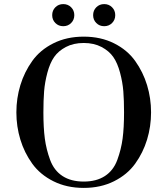

<svg xmlns="http://www.w3.org/2000/svg" viewBox="-20 -906 818 938"><path d="M79.5 -224Q60 -288 60 -357Q60 -426 79.5 -490Q99 -554 137.5 -608Q176 -662 241 -694.5Q306 -727 389 -727Q472 -727 537 -694.5Q602 -662 640.5 -608Q679 -554 698.5 -490Q718 -426 718 -357Q718 -288 698.5 -224Q679 -160 640.5 -106.5Q602 -53 537 -20.5Q472 12 389 12Q306 12 241 -20.5Q176 -53 137.5 -106.5Q99 -160 79.5 -224ZM586 -357Q586 -416 582.5 -460Q579 -504 566.5 -551Q554 -598 533.5 -627.5Q513 -657 476 -676.5Q439 -696 389 -696Q339 -696 302 -676.5Q265 -657 244.5 -627.5Q224 -598 211.5 -551Q199 -504 195.5 -460Q192 -416 192 -357Q192 -282 199 -229Q206 -176 225 -124.5Q244 -73 285.5 -46Q327 -19 389 -19Q451 -19 492.5 -46Q534 -73 553 -124.5Q572 -176 579 -229Q586 -282 586 -357ZM450.5 -793.5Q435 -809 435 -832Q435 -855 450.5 -870.5Q466 -886 489 -886Q512 -886 527.5 -870.5Q543 -855 543 -832Q543 -809 527.5 -793.5Q512 -778 489 -778Q466 -778 450.5 -793.5ZM250.5 -793.5Q235 -809 235 -832Q235 -855 250.5 -870.5Q266 -886 289 -886Q312 -886 327.5 -870.5Q343 -855 343 -832Q343 -809 327.5 -793.5Q312 -778 289 -778Q266 -778 250.5 -793.5Z"/></svg>

Font: Justus
Style: Versalitas
Weight: 400
Version: Version 001.001